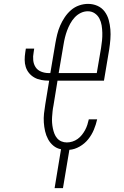

<svg xmlns="http://www.w3.org/2000/svg" viewBox="-20 -763 640 988"><path d="M261 205 294 5Q272 1 255 -13Q238 -27 227.5 -46.5Q217 -66 212 -88Q207 -110 205.5 -133Q204 -156 206.5 -179Q209 -202 213 -226L233 -348H230Q211 -348 192 -351.5Q173 -355 157 -364Q141 -373 129.5 -387Q118 -401 112.5 -418.5Q107 -436 107 -455Q107 -474 110 -493L113 -513H156L153 -493Q149 -473 151 -453Q153 -433 163 -417.5Q173 -402 191.5 -394.5Q210 -387 230 -387H239L265 -541Q269 -564 274.5 -586.5Q280 -609 289.5 -631Q299 -653 313 -674Q327 -695 345.5 -711Q364 -727 387 -735Q410 -743 433 -743Q459 -743 481.5 -733Q504 -723 518.5 -703.5Q533 -684 539.5 -660Q546 -636 548 -611.5Q550 -587 548 -561Q546 -535 542 -509L515 -348H276L255 -219Q252 -205 250.5 -190Q249 -175 248 -160.5Q247 -146 248 -131.5Q249 -117 252 -102.5Q255 -88 260 -75Q265 -62 274 -51.5Q283 -41 296 -35.5Q309 -30 324 -30Q338 -30 352.5 -34.5Q367 -39 379.5 -48Q392 -57 401.5 -69Q411 -81 418 -94Q425 -107 429.5 -121Q434 -135 437 -149H480Q474 -122 463 -95.5Q452 -69 434 -46.5Q416 -24 390 -9Q364 6 337 8L304 205ZM478 -387 500 -516Q503 -535 505 -554.5Q507 -574 506.5 -594Q506 -614 503 -632.5Q500 -651 491.5 -667.5Q483 -684 467.5 -694.5Q452 -705 432 -705Q413 -705 395.5 -696.5Q378 -688 364.5 -673.5Q351 -659 341.5 -641.5Q332 -624 325.5 -606.5Q319 -589 314.5 -571Q310 -553 307 -534L282 -387Z"/></svg>

Font: Iosevka Curly XLtExObl
Style: Regular
Weight: 200
Width: 7
Italic angle: -9°
Monospace: yes
Designer: Belleve Invis
Foundry: Belleve Invis
Version: Version 11.0.1; ttfautohint (v1.8.3)